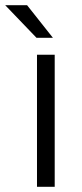

<svg xmlns="http://www.w3.org/2000/svg" viewBox="-59 -717 313 737"><path d="M83 -507H151V0H83ZM-39 -697H45L144 -572H81Z"/></svg>

Font: D-DIN
Style: Regular
Weight: 400
Designer: Charles Nix
Foundry: Datto Inc.
Version: Version 1.00